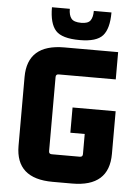

<svg xmlns="http://www.w3.org/2000/svg" viewBox="-57 -878 670 932"><g transform="rotate(5 277.5 -412.0)"><path d="M158 -834H245Q245 -803 257.5 -787Q270 -771 306 -771Q339 -771 350.5 -787Q362 -803 362 -834H448Q448 -755 418 -721Q388 -687 306 -687Q219 -687 188.5 -721Q158 -755 158 -834ZM330 10H235Q55 10 55 -150V-485Q55 -645 235 -645H497V-512H219Q205 -512 205 -498V-137Q205 -123 219 -123H356Q370 -123 370 -137V-235H300V-358H510V-150Q510 10 330 10Z"/></g></svg>

Font: Gemunu Libre ExtraBold
Style: Regular
Weight: 800
Designer: Puspanada Ekanayake, Sola Matas, Pathum Egodawatta, Kosala Senevirathne
Foundry: mooniak
Version: Version 1.100